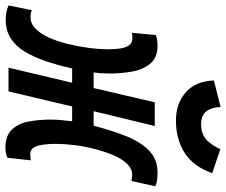

<svg xmlns="http://www.w3.org/2000/svg" viewBox="-130 -718 811 688"><g transform="rotate(90 275.0 -374.5)"><path d="M460 11Q417 11 395 -13Q373 -37 366.5 -74Q360 -111 360 -151Q360 -171 362 -190Q364 -209 366 -228H313L259 0H174L228 -228H177Q166 -180 152 -137.5Q138 -95 118.5 -61.5Q99 -28 70.5 -9Q42 10 2 10Q-12 10 -23 8Q-34 6 -49 0L-32 -84Q-27 -81 -21 -80Q-15 -79 -6 -79Q16 -79 34.5 -97Q53 -115 66.5 -145.5Q80 -176 89 -212.5Q98 -249 103 -287Q108 -325 108 -357Q108 -382 105 -401.5Q102 -421 93.5 -432.5Q85 -444 68 -444Q62 -444 58 -443.5Q54 -443 49 -442L57 -528Q69 -532 78 -533Q87 -534 95 -534Q138 -534 159.5 -508Q181 -482 188 -442.5Q195 -403 195 -362Q195 -348 194 -333Q193 -318 191 -305H247L298 -524H383L330 -305H382Q398 -367 418.5 -419.5Q439 -472 470.5 -503Q502 -534 549 -534Q564 -534 576 -532.5Q588 -531 599 -526L580 -440Q570 -443 558 -443Q536 -443 518.5 -425Q501 -407 488 -376.5Q475 -346 465.5 -309.5Q456 -273 451.5 -236.5Q447 -200 447 -169Q447 -144 450 -123Q453 -102 460.5 -90Q468 -78 483 -78Q491 -78 495 -78.5Q499 -79 506 -80L497 4Q490 7 481.5 9Q473 11 460 11ZM363 -600Q302 -600 262 -635.5Q222 -671 220 -736L315 -760Q316 -736 323.5 -720Q331 -704 344.5 -697Q358 -690 378 -690Q407 -690 428 -706Q449 -722 466 -759L552 -730Q529 -664 480.5 -632Q432 -600 363 -600Z"/></g></svg>

Font: Ubuntu Sans Mono SemiBold
Style: Italic
Weight: 600
Italic angle: -13.5°
Monospace: yes
Designer: Dalton Maag Ltd
Foundry: Dalton Maag Ltd
Version: Version 1.006